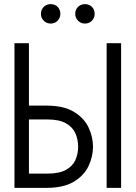

<svg xmlns="http://www.w3.org/2000/svg" viewBox="-20 -909 656 929"><path d="M50 0V-700H120V-398H204Q288 -398 337.5 -368Q387 -338 408.5 -292.2Q430 -246.5 430 -199Q430 -151.5 408.5 -105.8Q387 -60 337.5 -30Q288 0 204 0ZM120 -69H209Q266.5 -69 299 -87Q331.5 -105 344.8 -134.5Q358 -164 358 -199Q358 -234 344.8 -264Q331.5 -294 299 -312.5Q266.5 -331 209 -331H120ZM496 0V-700H566V0ZM225 -795Q205.5 -795 191.8 -808.8Q178 -822.5 178 -842Q178 -862.5 191.8 -875.8Q205.5 -889 225 -889Q245.5 -889 258.8 -875.8Q272 -862.5 272 -842Q272 -822.5 258.8 -808.8Q245.5 -795 225 -795ZM391 -795Q371.5 -795 357.8 -808.8Q344 -822.5 344 -842Q344 -862.5 357.8 -875.8Q371.5 -889 391 -889Q411.5 -889 424.8 -875.8Q438 -862.5 438 -842Q438 -822.5 424.8 -808.8Q411.5 -795 391 -795Z"/></svg>

Font: Overpass Mono Light
Style: Regular
Weight: 300
Monospace: yes
Designer: Delve Withrington, Dave Bailey
Foundry: Delve Fonts LLC
Version: Version 4.000